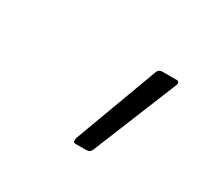

<svg xmlns="http://www.w3.org/2000/svg" viewBox="-53 -756 279 270"><g transform="rotate(30 86.5 -620.5)"><path d="M91 -546Q88 -546 87.5 -548Q87 -550 88 -554L138 -689Q139 -692 141 -693.5Q143 -695 146 -695H169Q172 -695 173 -693Q174 -691 172 -687L117 -552Q115 -546 108 -546Z"/></g></svg>

Font: Sofia Sans Extra Condensed ExtraLight
Style: Italic
Weight: 250
Italic angle: -9°
Version: Version 4.100